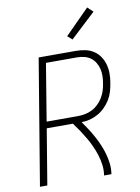

<svg xmlns="http://www.w3.org/2000/svg" viewBox="-103 -1038 806 1106"><g transform="rotate(-10 300.0 -485.0)"><path d="M39 0 161 -735H379Q406 -735 433 -729.5Q460 -724 482 -709.5Q504 -695 518.5 -673.5Q533 -652 540 -626.5Q547 -601 547 -573Q547 -545 542 -518Q538 -493 531 -469Q524 -445 510.5 -423Q497 -401 478 -382Q459 -363 436.5 -350.5Q414 -338 389.5 -331.5Q365 -325 340 -325Q357 -301 372.5 -277Q388 -253 402 -227.5Q416 -202 427.5 -175Q439 -148 447 -120Q455 -92 458.5 -61.5Q462 -31 457 0H414Q419 -31 415 -61.5Q411 -92 402 -120.5Q393 -149 381 -175.5Q369 -202 354 -227.5Q339 -253 323 -277Q307 -301 289 -325H136L82 0ZM142 -363H325Q346 -363 367 -367Q388 -371 408 -381Q428 -391 444.5 -407Q461 -423 472.5 -442Q484 -461 490.5 -481.5Q497 -502 500 -523Q504 -545 504.5 -566.5Q505 -588 500 -608Q495 -628 484.5 -645.5Q474 -663 457.5 -675Q441 -687 420.5 -692Q400 -697 379 -697H197ZM371 -803 344 -827 486 -970 518 -940Z"/></g></svg>

Font: Iosevka Curly XLtExObl
Style: Regular
Weight: 200
Width: 7
Italic angle: -9°
Monospace: yes
Designer: Belleve Invis
Foundry: Belleve Invis
Version: Version 11.0.1; ttfautohint (v1.8.3)